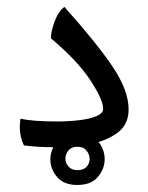

<svg xmlns="http://www.w3.org/2000/svg" viewBox="-20 -422 424 549"><path d="M138.2 -1Q86.4 -1 48.3 -6.3Q36.6 -30.3 36.6 -59.6Q36.6 -70.3 38.6 -82.5Q75.2 -74.7 143.1 -74.7Q176.8 -74.7 207 -78.4Q237.3 -82 256.1 -90.1Q274.9 -98.1 274.9 -111.3Q274.9 -137.2 237.8 -193.4Q200.7 -249.5 125.5 -312.5Q125.5 -331.5 136 -360.1Q146.5 -388.7 164.1 -402.3Q255.9 -299.8 301.8 -231.7Q347.7 -163.6 347.7 -109.4Q347.7 -65.9 316.2 -42.5Q284.7 -19 236.6 -10Q188.5 -1 138.2 -1ZM201.2 106.9Q162.6 106.9 143.3 84.2Q124 61.5 124 33.7Q124 5.4 144 -18.8Q164.1 -43 201.2 -43Q239.3 -43 259.3 -19.3Q279.3 4.4 279.3 33.2Q279.3 60.5 260 83.7Q240.7 106.9 201.2 106.9ZM202.1 64.5Q219.2 64.5 227.8 54.7Q236.3 44.9 236.3 32.7Q236.3 19.5 227.3 8.5Q218.3 -2.4 201.2 -2.4Q184.6 -2.4 175.8 8.1Q167 18.6 167 31.7Q167 43.9 175.8 54.2Q184.6 64.5 202.1 64.5Z"/></svg>

Font: Harmattan Medium
Style: Regular
Weight: 500
Designer: George W. Nuss III and SIL International
Foundry: SIL International
Version: Version 4.000